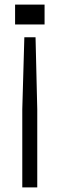

<svg xmlns="http://www.w3.org/2000/svg" viewBox="-20 -620 265 840"><path d="M86.5 -457H135.5L143 -142V200H77.5V-142ZM46 -600H175V-513H46Z"/></svg>

Font: Big Shoulders Stencil Text Thin Light
Style: Regular
Weight: 300
Version: Version 2.001